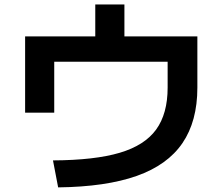

<svg xmlns="http://www.w3.org/2000/svg" viewBox="-20 -799 978 844"><path d="M716.9 -413.8V-527.5H218.4V-303.8H90.4V-639H398.8V-779.4H526.9V-639H847.6V-413.8Q847.6 -266 781.9 -169.8Q716.2 -73.6 581.1 -25.7Q445.9 22.2 235.6 24.7L212.9 -93.9Q396.5 -94.9 506.2 -127.4Q615.9 -159.9 666.4 -229.6Q716.9 -299.3 716.9 -413.8Z"/></svg>

Font: Pretendard JP Variable
Style: Regular
Weight: 400
Designer: Base glyphs from Inter by Rasmus Andersson; Hangul glyphs from Noto Sans CJK(Source Han Sans) by Jang Soo-young and Kang
Foundry: Kil Hyung-jin
Version: Version 1.307;Glyphs 3.2 (3192)